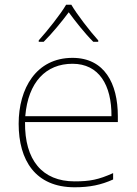

<svg xmlns="http://www.w3.org/2000/svg" viewBox="-20 -783 580 813"><path d="M282 -763H260C236 -722 181 -653 144 -612V-606H165C202 -643 243 -693 271 -731C299 -693 338 -643 375 -606H396V-612C359 -653 306 -722 282 -763ZM287 -538C133 -538 59 -408 59 -259C59 -104 130 10 296 10C360 10 408 0 459 -23V-50C397 -22 360 -15 296 -15C159 -15 84 -105 86 -266H479V-291C479 -430 422 -538 287 -538ZM287 -513C399 -513 453 -423 452 -291H87C99 -436 175 -513 287 -513Z"/></svg>

Font: Noto Sans Arabic UI Th
Style: Regular
Weight: 100
Designer: Monotype Design Team, Nadine Chahine and Nizar Qandah
Foundry: Monotype Imaging Inc.
Version: Version 2.010